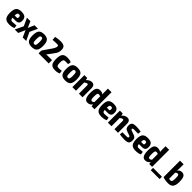

<svg xmlns="http://www.w3.org/2000/svg" viewBox="716 -3092 5578 5578"><g transform="rotate(45 3505.0 -302.5)"><path d="M264 -106Q323 -106 422 -117L435 -25Q365 12 247 12Q127 12 76.5 -48Q26 -108 26 -246Q26 -391 75.5 -449Q125 -507 244 -507Q351 -507 398.5 -464.5Q446 -422 446 -335Q447 -265 414 -231Q381 -197 304 -197H182Q186 -143 204 -124.5Q222 -106 264 -106ZM249 -399Q210 -400 195.5 -377.5Q181 -355 180 -286H264Q288 -286 295.5 -299Q303 -312 303 -337Q303 -371 291 -385Q279 -399 249 -399Z M705 -207H704L612 0H469L589 -253L478 -493H621L703 -303H707L789 -493H931L820 -253L940 0H797Z M1391 -246Q1391 -104 1341.5 -45.5Q1292 13 1173 13Q1054 13 1005 -45.5Q956 -104 956 -246Q956 -389 1005 -448Q1054 -507 1173 -507Q1292 -507 1341.5 -448Q1391 -389 1391 -246ZM1174 -396Q1136 -396 1123.5 -366Q1111 -336 1111 -246Q1111 -158 1123.5 -128Q1136 -98 1174 -98Q1211 -98 1223.5 -127.5Q1236 -157 1236 -246Q1236 -336 1223.5 -366Q1211 -396 1174 -396Z M1653 -702Q1752 -702 1801.5 -668Q1851 -634 1851 -542Q1851 -478 1834 -430.5Q1817 -383 1763 -314L1626 -130Q1656 -137 1704 -137H1865V0H1448V-85Q1448 -122 1469 -147L1596 -329Q1696 -464 1696 -526Q1695 -555 1682 -563.5Q1669 -572 1634 -572Q1545 -572 1458 -563L1452 -678Q1552 -702 1653 -702Z M2132 -507Q2233 -507 2292 -476L2277 -384Q2181 -386 2158 -386Q2111 -386 2094 -357Q2077 -328 2077 -247Q2077 -166 2094 -137Q2111 -108 2158 -108Q2230 -108 2285 -117L2298 -21Q2232 12 2131 12Q2016 12 1969 -46Q1922 -104 1922 -247Q1922 -390 1969 -448.5Q2016 -507 2132 -507Z M2770 -246Q2770 -104 2720.5 -45.5Q2671 13 2552 13Q2433 13 2384 -45.5Q2335 -104 2335 -246Q2335 -389 2384 -448Q2433 -507 2552 -507Q2671 -507 2720.5 -448Q2770 -389 2770 -246ZM2553 -396Q2515 -396 2502.5 -366Q2490 -336 2490 -246Q2490 -158 2502.5 -128Q2515 -98 2553 -98Q2590 -98 2602.5 -127.5Q2615 -157 2615 -246Q2615 -336 2602.5 -366Q2590 -396 2553 -396Z M3137 -507Q3194 -507 3224 -472Q3254 -437 3254 -370V0H3106V-324Q3106 -357 3098.5 -369.5Q3091 -382 3072 -382Q3045 -382 2984 -339L2985 0H2837V-493H2954L2968 -420Q3050 -507 3137 -507Z M3746 -700V0H3628L3617 -72Q3566 12 3465 12Q3389 12 3355 -54.5Q3321 -121 3321 -251Q3321 -393 3358.5 -450Q3396 -507 3475 -507Q3553 -507 3601 -469Q3598 -515 3598 -566V-700ZM3527 -110Q3564 -110 3598 -145V-381Q3556 -397 3530 -397Q3498 -397 3485.5 -369Q3473 -341 3473 -252Q3473 -167 3485 -138.5Q3497 -110 3527 -110Z M4051 -106Q4110 -106 4209 -117L4222 -25Q4152 12 4034 12Q3914 12 3863.5 -48Q3813 -108 3813 -246Q3813 -391 3862.5 -449Q3912 -507 4031 -507Q4138 -507 4185.5 -464.5Q4233 -422 4233 -335Q4234 -265 4201 -231Q4168 -197 4091 -197H3969Q3973 -143 3991 -124.5Q4009 -106 4051 -106ZM4036 -399Q3997 -400 3982.5 -377.5Q3968 -355 3967 -286H4051Q4075 -286 4082.5 -299Q4090 -312 4090 -337Q4090 -371 4078 -385Q4066 -399 4036 -399Z M4596 -507Q4653 -507 4683 -472Q4713 -437 4713 -370V0H4565V-324Q4565 -357 4557.5 -369.5Q4550 -382 4531 -382Q4504 -382 4443 -339L4444 0H4296V-493H4413L4427 -420Q4509 -507 4596 -507Z M4957 -507Q5076 -505 5155 -488L5145 -393Q5039 -395 4988 -395Q4942 -395 4931 -390.5Q4920 -386 4920 -362Q4920 -343 4927.5 -336Q4935 -329 4960 -321Q4966 -319 4969 -318L5067 -284Q5122 -265 5146.5 -233.5Q5171 -202 5171 -140Q5171 -51 5128.5 -20Q5086 11 4980 11Q4872 11 4783 -6L4793 -102Q4817 -100 4934 -100Q4994 -100 5011 -106.5Q5028 -113 5028 -137Q5028 -156 5019 -163.5Q5010 -171 4984 -180Q4981 -181 4978.5 -181.5Q4976 -182 4974 -183L4879 -216Q4820 -235 4798.5 -269.5Q4777 -304 4777 -366Q4777 -444 4816.5 -475.5Q4856 -507 4957 -507Z M5456 -106Q5515 -106 5614 -117L5627 -25Q5557 12 5439 12Q5319 12 5268.5 -48Q5218 -108 5218 -246Q5218 -391 5267.5 -449Q5317 -507 5436 -507Q5543 -507 5590.5 -464.5Q5638 -422 5638 -335Q5639 -265 5606 -231Q5573 -197 5496 -197H5374Q5378 -143 5396 -124.5Q5414 -106 5456 -106ZM5441 -399Q5402 -400 5387.5 -377.5Q5373 -355 5372 -286H5456Q5480 -286 5487.5 -299Q5495 -312 5495 -337Q5495 -371 5483 -385Q5471 -399 5441 -399Z M6113 -700V0H5995L5984 -72Q5933 12 5832 12Q5756 12 5722 -54.5Q5688 -121 5688 -251Q5688 -393 5725.5 -450Q5763 -507 5842 -507Q5920 -507 5968 -469Q5965 -515 5965 -566V-700ZM5894 -110Q5931 -110 5965 -145V-381Q5923 -397 5897 -397Q5865 -397 5852.5 -369Q5840 -341 5840 -252Q5840 -167 5852 -138.5Q5864 -110 5894 -110Z M6518 97H6154V0H6518Z M6833 -507Q6915 -507 6949.5 -448Q6984 -389 6984 -251Q6984 -190 6975.5 -145.5Q6967 -101 6945 -63.5Q6923 -26 6881 -7Q6839 12 6776 12Q6724 12 6658 2Q6592 -8 6559 -26V-700H6707L6708 -543Q6709 -487 6697 -433Q6756 -507 6833 -507ZM6773 -98Q6806 -100 6819 -131.5Q6832 -163 6832 -250Q6832 -332 6820 -360.5Q6808 -389 6772 -389Q6741 -389 6706 -352L6707 -105Q6745 -96 6773 -98Z"/></g></svg>

Font: exo2condensed_b
Style: Bold
Weight: 700
Width: 3
Designer: Natanael Gama
Version: Version 1.001;PS 001.001;hotconv 1.0.70;makeotf.lib2.5.58329